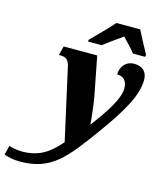

<svg xmlns="http://www.w3.org/2000/svg" viewBox="-307 -871 1039 1216"><g transform="rotate(15 212.5 -263.0)"><path d="M162 -619 159 -606H249C280 -629 332 -668 373 -696C396 -672 439 -628 455 -606H534L537 -619C516 -657 479 -727 459 -766H303C262 -718 199 -657 162 -619ZM-60 240C145 240 226 130 374 -73C494 -238 566 -359 566 -463C566 -512 538 -546 479 -546C428 -546 393 -507 392 -453C430 -453 459 -431 459 -378C459 -311 391 -207 313 -105H310C308 -138 298 -231 288 -284L239 -536H19L4 -476H13C50 -476 68 -463 77 -423L182 48C107 135 42 175 -66 175C-104 175 -135 166 -150 161L-165 222C-137 233 -98 240 -60 240Z"/></g></svg>

Font: Noto Serif SemiCondensed Black
Style: Italic
Weight: 900
Width: 4
Italic angle: -12°
Designer: Monotype Design Team
Foundry: Monotype Imaging Inc.
Version: Version 2.014